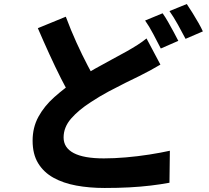

<svg xmlns="http://www.w3.org/2000/svg" viewBox="-20 -870 1040 954"><path d="M777 -549Q752 -534 726 -520Q700 -506 672 -492Q641 -477 602.5 -458Q564 -439 520 -415.5Q476 -392 432 -363Q371 -324 333.5 -281Q296 -238 296 -187Q296 -136 346 -109.5Q396 -83 496 -83Q547 -83 605.5 -88Q664 -93 721.5 -102Q779 -111 824 -121L822 38Q779 46 729 52Q679 58 622.5 61Q566 64 500 64Q424 64 359 52Q294 40 245.5 13Q197 -14 169.5 -59Q142 -104 142 -171Q142 -237 171 -290Q200 -343 250 -387.5Q300 -432 358 -471Q405 -502 451 -528Q497 -554 538.5 -576Q580 -598 610 -615Q640 -632 663.5 -647Q687 -662 708 -679ZM307 -787Q332 -720 360 -658.5Q388 -597 415.5 -544.5Q443 -492 466 -450L340 -376Q312 -423 283 -480.5Q254 -538 225 -601.5Q196 -665 168 -730ZM788 -804Q801 -786 815.5 -760.5Q830 -735 843.5 -710Q857 -685 866 -667L779 -629Q763 -660 742 -700Q721 -740 701 -768ZM908 -850Q921 -831 936.5 -806Q952 -781 966 -756.5Q980 -732 988 -714L902 -677Q886 -708 864 -747.5Q842 -787 822 -815Z"/></svg>

Font: Noto Sans JP Thin ExtraBold
Style: Regular
Weight: 800
Version: Version 2.004-H2;hotconv 1.0.118;makeotfexe 2.5.65603